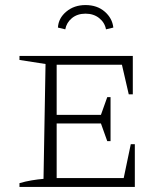

<svg xmlns="http://www.w3.org/2000/svg" viewBox="-20 -739 654 759"><path d="M497 -169H513V0H57V-15Q81 -22 105 -26Q129 -30 152 -32L160 -486L57 -502V-518H505V-366H489L462 -483H204V-285H379L404 -355H417V-181H404L379 -251H204V-35H469ZM318 -719Q364 -719 394 -693Q424 -667 428 -630L399 -623Q394 -650 372 -667.5Q350 -685 318 -685Q286 -685 264.5 -667.5Q243 -650 238 -623L209 -630Q211 -667 242 -693Q273 -719 318 -719Z"/></svg>

Font: Piazzolla SC ExtraLight
Style: Regular
Weight: 200
Designer: Juan Pablo del Peral
Foundry: Huerta Tipografica
Version: Version 1.330